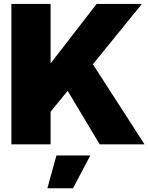

<svg xmlns="http://www.w3.org/2000/svg" viewBox="-20 -748 769 995"><path d="M39.1 0V-727.5H242.2V-419.4Q265.6 -449.7 289.1 -480Q312.5 -510.3 335.9 -540.5L480.5 -727.5H715.3L461.4 -415L729 0H496.6L330.6 -277.3L242.2 -168.9V0ZM225.6 227.5 272.5 57.6H448.2L358.4 227.5Z"/></svg>

Font: Inter Display Black
Style: Regular
Weight: 900
Designer: Rasmus Andersson
Foundry: rsms
Version: Version 4.000;git-a52131595